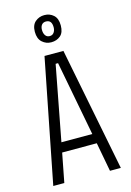

<svg xmlns="http://www.w3.org/2000/svg" viewBox="-129 -928 675 991"><g transform="rotate(-15 208.5 -432.0)"><path d="M28 0 158 -660H259L389 0H331L302 -155H117L87 0ZM203 -606 127 -207H292L216 -606ZM211 -719Q183 -719 162.5 -737.5Q142 -756 142 -793Q142 -829 162.5 -846.5Q183 -864 211 -864Q240 -864 260 -846Q280 -828 280 -791Q280 -753 260 -736Q240 -719 211 -719ZM211 -752Q226 -752 234 -763.5Q242 -775 242 -791Q242 -830 211 -830Q196 -830 188 -820Q180 -810 180 -793Q180 -775 188 -763.5Q196 -752 211 -752Z"/></g></svg>

Font: Bricolage Grotesque 12pt Condensed ExtraLight
Style: Regular
Weight: 200
Width: 3
Designer: Mathieu Triay
Foundry: Atelier Triay
Version: Version 1.001; ttfautohint (v1.8.4.7-5d5b);gftools[0.9.33.de